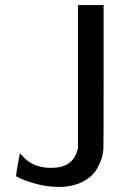

<svg xmlns="http://www.w3.org/2000/svg" viewBox="-20 -714 512 756"><path d="M287 -129V-694H388V-415Q388 -132 387 -125Q384 -92 369 -63Q351 -23 309.5 -0.5Q268 22 212 22Q139 22 61 -11L43 -20L46 -42Q50 -65 54 -88L58 -110Q58 -111 65 -104Q106 -53 181 -53Q266 -53 284 -121Z"/></svg>

Font: KaTeX_SansSerif
Style: Regular
Weight: 400
Version: Version 1.1; ttfautohint (v1.3)